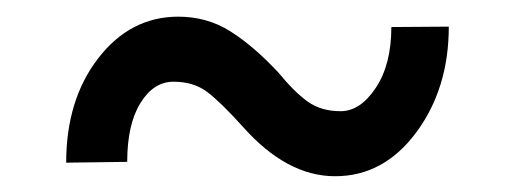

<svg xmlns="http://www.w3.org/2000/svg" viewBox="-20 -412 629 235"><path d="M277.3 -256.8Q250 -287.1 233.4 -299.6Q216.8 -312 192.4 -312Q168 -312 151.9 -285.9Q135.7 -259.8 135.7 -213.9L61 -212.9Q61 -290 100.3 -340.8Q139.6 -391.6 198.2 -391.6Q233.4 -391.6 261.7 -373.8Q290 -356 320.3 -323.7Q340.3 -299.3 356.7 -287.6Q373 -275.9 397 -275.9Q420.9 -275.9 439.9 -304.4Q459 -333 459 -378.9L529.3 -379.4Q529.3 -303.7 489.5 -250Q449.7 -196.3 390.1 -196.3Q331.1 -196.3 277.3 -256.8Z"/></svg>

Font: RobotoCondensed-Regular
Style: Regular
Weight: 400
Designer: Google
Version: Version 2.001201; 2014